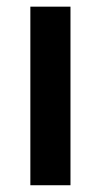

<svg xmlns="http://www.w3.org/2000/svg" viewBox="-20 -548 303 568"><path d="M188.5 0V-528.3H69.8V0Z"/></svg>

Font: FAU Chimera Medium
Style: Regular
Weight: 500
Version: Version 1.002;hotconv 1.0.117;makeotfexe 2.5.65602